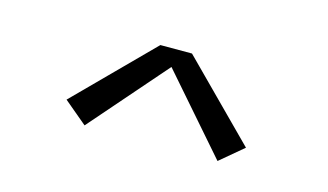

<svg xmlns="http://www.w3.org/2000/svg" viewBox="-40 -778 681 399"><g transform="rotate(15 300.0 -578.0)"><path d="M157 -477 107 -519 266 -679H334L493 -519L443 -477L300 -641Z"/></g></svg>

Font: Iosevka SS04 Light Extended
Style: Regular
Weight: 300
Width: 7
Monospace: yes
Designer: Belleve Invis
Foundry: Belleve Invis
Version: Version 19.0.0; ttfautohint (v1.8.4)